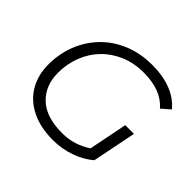

<svg xmlns="http://www.w3.org/2000/svg" viewBox="-167 -903 1107 1107"><g transform="rotate(45 386.5 -350.0)"><path d="M391 6Q288 6 214.5 -30.5Q141 -67 102.5 -132.5Q64 -198 64 -285Q64 -371 93.5 -447Q123 -523 179 -581.5Q235 -640 314 -673Q393 -706 491 -706Q579 -706 645.5 -679.5Q712 -653 751 -604L699 -559Q629 -640 488 -640Q407 -640 342.5 -612.5Q278 -585 232 -537Q186 -489 161.5 -425Q137 -361 137 -289Q137 -186 203 -123Q269 -60 399 -60Q451 -60 495 -74Q539 -88 578 -114L625 -350H696L642 -81Q594 -40 528.5 -17Q463 6 391 6Z"/></g></svg>

Font: Montserrat
Style: Italic
Weight: 400
Italic angle: -11.3°
Designer: Julieta Ulanovsky
Foundry: Julieta Ulanovsky
Version: Version 9.000; ttfautohint (v1.8.4.7-5d5b)